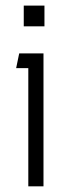

<svg xmlns="http://www.w3.org/2000/svg" viewBox="-20 -659 240 679"><path d="M64 -639.2H137.2V-565.9H64ZM37.1 -418 47.9 -470.2H133.8V0H80.1V-418Z"/></svg>

Font: Kreadon Light
Style: Regular
Weight: 300
Designer: kohakuno
Foundry: StudioGnu
Version: Version 1.000;Glyphs 3.1.2 (3151)